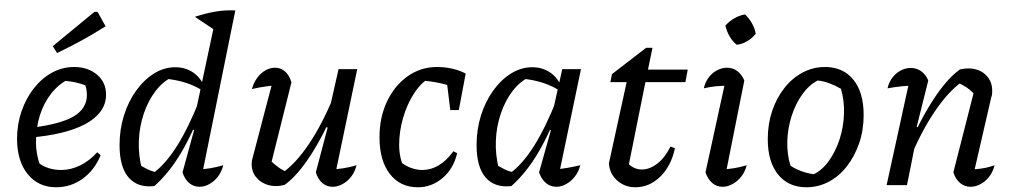

<svg xmlns="http://www.w3.org/2000/svg" viewBox="-20 -782 4278 811"><path d="M217 9Q142 9 97 -46.5Q52 -102 52 -196Q52 -257 71 -312Q90 -367 123 -409Q156 -451 199.5 -475Q243 -499 293 -499Q352 -499 390 -466.5Q428 -434 428 -382Q428 -343 405 -311.5Q382 -280 339.5 -257.5Q297 -235 238.5 -221Q180 -207 109 -201V-242Q234 -257 290.5 -290Q347 -323 347 -381Q347 -411 334 -438L361 -413Q333 -426 303 -433Q273 -440 241 -441L270 -448Q227 -426 196 -386.5Q165 -347 148.5 -295Q132 -243 132 -181Q132 -151 138.5 -121Q145 -91 158 -64L140 -96Q162 -79 186.5 -71.5Q211 -64 239 -64Q278 -64 317 -82.5Q356 -101 391 -139L405 -126Q379 -63 329 -27Q279 9 217 9ZM221 -558 203 -587 379 -732H392L426 -671Q376 -639 325.5 -611.5Q275 -584 221 -558Z M830 -27 813 -66Q842 -67 869 -71.5Q896 -76 923 -84Q916 -56 900.5 -36Q885 -16 864.5 -4.5Q844 7 823 7Q798 7 779 -9Q760 -25 751 -54L800 -233L791 -236L893 -715L974 -738ZM632 4Q562 12 523.5 -32Q485 -76 485 -169Q485 -235 503.5 -294Q522 -353 555 -399Q588 -445 630.5 -471.5Q673 -498 720 -498Q761 -498 792.5 -478Q824 -458 841 -421L840 -396Q775 -441 674 -450L709 -457Q669 -439 637.5 -398Q606 -357 587.5 -302.5Q569 -248 566.5 -188Q564 -128 579 -70L559 -92Q581 -78 602 -67.5Q623 -57 648 -53L625 -49Q679 -88 728 -166Q777 -244 824 -363L842 -347Q796 -223 745.5 -137.5Q695 -52 632 4ZM890 -653 803 -711Q849 -726 890 -733Q931 -740 974 -738ZM933 -762H934V-761Z M1211 -434 1124 -86 1118 -108Q1136 -90 1156 -75.5Q1176 -61 1194 -55L1173 -52Q1229 -91 1285 -174Q1341 -257 1390 -376L1403 -341Q1376 -278 1348.5 -224.5Q1321 -171 1293 -127.5Q1265 -84 1237 -52Q1209 -20 1182 -1Q1163 4 1148 4Q1103 4 1073 -22Q1043 -48 1043 -89Q1043 -104 1048 -119L1138 -462L1177 -425Q1141 -422 1107.5 -417.5Q1074 -413 1044 -406Q1052 -434 1067 -454Q1082 -474 1101.5 -485Q1121 -496 1142 -496Q1165 -496 1183.5 -480.5Q1202 -465 1211 -434ZM1314 -54 1364 -243 1355 -246 1410 -490H1489L1392 -26L1375 -66Q1404 -67 1431.5 -71.5Q1459 -76 1486 -84Q1479 -56 1463.5 -36Q1448 -16 1427 -4.5Q1406 7 1385 7Q1360 7 1341.5 -9Q1323 -25 1314 -54Z M1745 9Q1670 9 1626.5 -47.5Q1583 -104 1583 -202Q1583 -287 1615 -354Q1647 -421 1702 -460Q1757 -499 1826 -499Q1860 -499 1892 -491.5Q1924 -484 1947 -471L1916 -406Q1845 -437 1755 -442L1801 -458Q1759 -434 1729 -387.5Q1699 -341 1682.5 -283.5Q1666 -226 1666 -170Q1666 -143 1671.5 -117Q1677 -91 1689 -69L1672 -98Q1693 -81 1717 -72.5Q1741 -64 1764 -64Q1800 -64 1833 -83.5Q1866 -103 1895 -143L1911 -135Q1896 -70 1850 -30.5Q1804 9 1745 9ZM1882 -317 1863 -472 1947 -471 1918 -317Z M2140 4Q2070 12 2031.5 -32Q1993 -76 1993 -169Q1993 -235 2011.5 -294Q2030 -353 2063 -399Q2096 -445 2138.5 -471.5Q2181 -498 2228 -498Q2269 -498 2300.5 -478Q2332 -458 2349 -421L2348 -396Q2283 -441 2182 -450L2217 -457Q2177 -439 2145.5 -398Q2114 -357 2095.5 -302.5Q2077 -248 2074.5 -188Q2072 -128 2087 -70L2067 -92Q2089 -78 2110 -67.5Q2131 -57 2156 -53L2133 -49Q2187 -88 2236 -166Q2285 -244 2332 -363L2350 -347Q2304 -223 2253.5 -137.5Q2203 -52 2140 4ZM2337 -26 2320 -66Q2347 -68 2374 -72.5Q2401 -77 2431 -84Q2424 -56 2408 -36Q2392 -16 2371.5 -4.5Q2351 7 2330 7Q2305 7 2286 -9Q2267 -25 2257 -54L2307 -232L2298 -235L2355 -490H2434Z M2664 9Q2619 9 2587 -19.5Q2555 -48 2552 -92L2631 -454H2710L2630 -56L2626 -99Q2654 -66 2691 -66Q2724 -66 2756.5 -91Q2789 -116 2812 -163L2831 -156Q2815 -81 2769 -36Q2723 9 2664 9ZM2558 -435 2565 -469 2709 -580H2736L2717 -488H2885L2875 -435Z M3041 -26 3023 -66Q3053 -67 3080.5 -71.5Q3108 -76 3134 -84Q3127 -56 3111 -36Q3095 -16 3074 -4.5Q3053 7 3032 7Q3007 7 2988.5 -9Q2970 -25 2960 -54L3049 -462L3063 -420Q3028 -420 3003 -417.5Q2978 -415 2953 -409Q2959 -436 2974 -455.5Q2989 -475 3009.5 -485.5Q3030 -496 3051 -496Q3075 -496 3094 -482Q3113 -468 3124 -442ZM3127 -721Q3144 -705 3156.5 -683Q3169 -661 3172 -639Q3158 -621 3136 -608Q3114 -595 3092 -593Q3074 -607 3061.5 -629Q3049 -651 3044 -674Q3060 -692 3081.5 -704.5Q3103 -717 3127 -721Z M3386 9Q3310 9 3266.5 -45Q3223 -99 3223 -194Q3223 -258 3241.5 -313Q3260 -368 3293 -410Q3326 -452 3370 -475.5Q3414 -499 3465 -499Q3541 -499 3584.5 -445.5Q3628 -392 3628 -296Q3628 -232 3609 -177Q3590 -122 3557.5 -80Q3525 -38 3481 -14.5Q3437 9 3386 9ZM3417 -46Q3453 -63 3481.5 -103Q3510 -143 3526.5 -194Q3543 -245 3545 -301Q3547 -357 3532 -407Q3508 -421 3484 -430Q3460 -439 3434 -442Q3397 -423 3368.5 -383Q3340 -343 3323.5 -291Q3307 -239 3305.5 -184.5Q3304 -130 3319 -82Q3340 -68 3365 -59Q3390 -50 3417 -46Z M4007 -54 4096 -403 4100 -380Q4079 -402 4062.5 -413Q4046 -424 4023 -434L4044 -437Q3987 -397 3930 -313.5Q3873 -230 3824 -113L3812 -149Q3838 -210 3865.5 -263Q3893 -316 3921.5 -360Q3950 -404 3978.5 -436.5Q4007 -469 4035 -489Q4045 -491 4053.5 -492Q4062 -493 4069 -493Q4115 -493 4143 -466.5Q4171 -440 4171 -399Q4171 -392 4170.5 -385Q4170 -378 4167 -371L4097 -67Q4123 -69 4142.5 -73Q4162 -77 4181 -84Q4174 -56 4158.5 -36Q4143 -16 4122 -4.5Q4101 7 4079 7Q4055 7 4035.5 -9Q4016 -25 4007 -54ZM3725 0 3826 -462 3839 -420Q3813 -420 3788.5 -417.5Q3764 -415 3729 -409Q3735 -436 3750.5 -455.5Q3766 -475 3786 -485Q3806 -495 3827 -495Q3851 -495 3870.5 -481.5Q3890 -468 3901 -442L3852 -246L3860 -244L3811 0Z"/></svg>

Font: Piazzolla Thin Medium
Style: Italic
Weight: 500
Italic angle: -11.3°
Version: Version 2.005